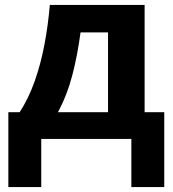

<svg xmlns="http://www.w3.org/2000/svg" viewBox="-20 -566 704 782"><path d="M569 -546V-109H649V196H515V0H148V196H14V-109H60Q96 -164 121 -234.5Q146 -305 161 -384.5Q176 -464 183 -546ZM420 -434H308Q296 -343 275 -261.5Q254 -180 216 -109H420Z"/></svg>

Font: Noto IKEA Arabic
Style: Bold
Weight: 700
Designer: Monotype Design Team
Foundry: Monotype Imaging Inc.
Version: Version 1.200